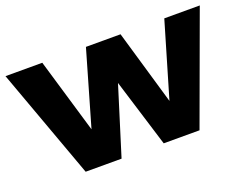

<svg xmlns="http://www.w3.org/2000/svg" viewBox="-94 -713 1133 886"><g transform="rotate(-20 472.0 -270.5)"><path d="M-4.9 -541H175.8L284.2 -174.8L390.1 -541H560.1L667 -174.8L774.9 -541H949.2L751 0H575.2L472.2 -334L368.2 0H191.9Z"/></g></svg>

Font: Montserrat-Arabic
Style: Bold
Weight: 700
Designer: Mohamed Gaber
Foundry: Kief Type Foundry
Version: Version 5.008;PS 005.008;hotconv 1.0.88;makeotf.lib2.5.64775